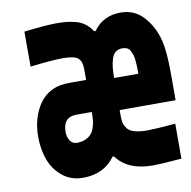

<svg xmlns="http://www.w3.org/2000/svg" viewBox="-78 -757 842 845"><g transform="rotate(-10 343.0 -335.0)"><path d="M184.9 -201.2Q184.9 -179.7 195.6 -162.8Q206.4 -145.8 226.6 -145.8Q248 -145.8 264.3 -153Q280.6 -160.2 290 -170.9Q299.5 -181.6 305 -197.6Q310.5 -213.5 312.2 -228.2Q313.8 -242.8 313.8 -261.1V-268.2H245.4Q184.9 -268.2 184.9 -201.2ZM369.8 -58.6Q320.3 10.4 226.6 10.4Q173.2 10.4 135.1 -20.5Q97 -51.4 79.8 -98.3Q62.5 -145.2 62.5 -201.2Q62.5 -268.2 89.2 -321.9Q115.9 -375.7 164.7 -397.8Q194.7 -411.5 240.9 -411.5H313.8V-460.9Q313.8 -494.1 297.5 -508.8Q281.2 -523.4 229.2 -523.4Q182.3 -523.4 83.3 -511.7V-668Q181 -679.7 229.2 -679.7Q255.2 -679.7 273.4 -677.7Q291.7 -675.8 313.8 -670.2Q335.9 -664.7 354.2 -651Q372.4 -637.4 386.1 -616.5H392.6Q435.5 -677.1 514.3 -677.1Q576.8 -677.1 617.5 -631.5Q658.2 -585.9 673.8 -522.1Q686.2 -472 686.2 -375.7V-255.2H436.2V-227.2Q436.2 -209 439.1 -196.9Q442.1 -184.9 451.8 -171.9Q461.6 -158.9 484 -152.3Q506.5 -145.8 541.7 -145.8Q569.7 -145.8 666.7 -153.6V2.6Q568.4 10.4 539.7 10.4Q425.8 10.4 376.3 -58.6ZM544.9 -398.4Q544.9 -419.9 544.6 -430.7Q544.3 -441.4 542.6 -458.7Q541 -475.9 537.8 -484.7Q534.5 -493.5 529.3 -503.3Q524.1 -513 515.3 -516.9Q506.5 -520.8 494.8 -520.8Q476.6 -520.8 464.5 -511.4Q452.5 -502 446.6 -483.1Q440.8 -464.2 438.8 -445.3Q436.8 -426.4 436.8 -398.4Z"/></g></svg>

Font: Monoid
Style: Bold
Weight: 700
Width: 4
Designer: Andreas Larsen (@larsenwork)
Version: Version 0.61